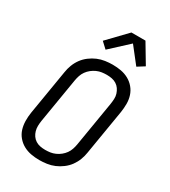

<svg xmlns="http://www.w3.org/2000/svg" viewBox="-233 -1088 1067 1208"><g transform="rotate(30 300.0 -484.5)"><path d="M254 8Q222 8 192.5 2.5Q163 -3 137.5 -17Q112 -31 93 -53.5Q74 -76 65.5 -104Q57 -132 56.5 -162.5Q56 -193 61 -225L115 -550Q119 -577 129 -603.5Q139 -630 156 -653.5Q173 -677 197 -695Q221 -713 247 -724Q273 -735 301 -739Q329 -743 355 -743Q387 -743 416.5 -737.5Q446 -732 471.5 -718Q497 -704 516 -681.5Q535 -659 544 -631Q553 -603 553 -572.5Q553 -542 548 -510L494 -185Q490 -158 480 -131.5Q470 -105 453 -81.5Q436 -58 412 -40Q388 -22 362 -11Q336 0 308 4Q280 8 254 8ZM254 -66Q272 -66 290 -68.5Q308 -71 326 -79Q344 -87 359.5 -99.5Q375 -112 386 -127.5Q397 -143 403 -161Q409 -179 412 -197L466 -522Q469 -541 470 -560Q471 -579 465.5 -596.5Q460 -614 450 -628.5Q440 -643 425 -652.5Q410 -662 392 -665.5Q374 -669 355 -669Q337 -669 319 -666.5Q301 -664 283 -656Q265 -648 249.5 -635.5Q234 -623 223 -607.5Q212 -592 206 -574Q200 -556 197 -538L143 -213Q140 -194 139.5 -175Q139 -156 144 -138.5Q149 -121 159 -106.5Q169 -92 184 -82.5Q199 -73 217 -69.5Q235 -66 254 -66ZM268 -802 225 -842 355 -977H457L540 -838L489 -806L398 -922Z"/></g></svg>

Font: Iosevka Extended Oblique
Style: Regular
Weight: 400
Width: 7
Italic angle: -9°
Monospace: yes
Designer: Belleve Invis
Foundry: Belleve Invis
Version: Version 32.0.1; ttfautohint (v1.8.4)